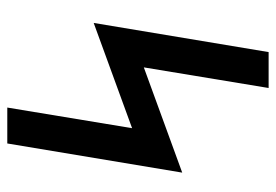

<svg xmlns="http://www.w3.org/2000/svg" viewBox="-138 -638 775 540"><g transform="rotate(90 250.0 -367.5)"><path d="M282 0 340 -351 44 -243 126 -735H227L169 -384L465 -492L383 0Z"/></g></svg>

Font: Iosevka Curly Semibold Oblique
Style: Regular
Weight: 600
Italic angle: -9°
Monospace: yes
Designer: Belleve Invis
Foundry: Belleve Invis
Version: Version 11.1.0; ttfautohint (v1.8.3)